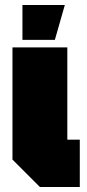

<svg xmlns="http://www.w3.org/2000/svg" viewBox="-20 -750 350 770"><path d="M30 -560H250V-190H300V0H140L30 -110ZM70 -590V-730H240L200 -590Z"/></svg>

Font: Tektur Condensed Black
Style: Regular
Weight: 900
Width: 3
Designer: Adam Jagosz
Foundry: Adam Jagosz
Version: Version 1.005;gftools[0.9.30]